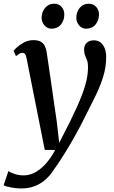

<svg xmlns="http://www.w3.org/2000/svg" viewBox="-61 -788 628 1057"><path d="M85.5 -466Q82 -484.5 76.5 -490.8Q71 -497 63 -497Q54.5 -497 46.2 -492.5Q38 -488 27 -478.5L14 -508.5Q18 -514.5 33.5 -528.5Q49 -542.5 72.2 -554.8Q95.5 -567 122.5 -567Q148 -567 162.8 -558.8Q177.5 -550.5 185.2 -535.5Q193 -520.5 196 -500Q203 -452.5 210 -405.2Q217 -358 223.8 -310.8Q230.5 -263.5 237.2 -216.5Q244 -169.5 251 -122.5L265 -1.5L326 -121.5Q345 -160.5 362.2 -198.2Q379.5 -236 393.2 -272.8Q407 -309.5 415.2 -346Q423.5 -382.5 423.5 -419.5Q423.5 -441.5 418.2 -455.8Q413 -470 407.5 -483Q402 -496 402 -514.5Q402 -539 416.5 -552.5Q431 -566 455.5 -566Q478 -566 493 -554Q508 -542 515.8 -521Q523.5 -500 523.5 -473.5Q523.5 -419 507 -365.8Q490.5 -312.5 465.8 -262.2Q441 -212 417.5 -165.5Q399 -127.5 379.5 -90.5Q360 -53.5 340.2 -19Q320.5 15.5 302 45.2Q283.5 75 267.8 99.2Q252 123.5 239.5 140Q218.5 174 191.8 198.5Q165 223 131.5 236.2Q98 249.5 54.5 249.5Q30 249.5 0.8 244.2Q-28.5 239 -41 231.5L-14.5 153.5Q-5.5 161 17.8 169.2Q41 177.5 71.5 177.5Q98.5 177.5 127.5 163.5Q156.5 149.5 186 118.8Q215.5 88 243 37.5H185.5ZM221.5 -630Q199.5 -630 183.5 -648.8Q167.5 -667.5 168 -692Q169 -723.5 188 -745.5Q207 -767.5 236 -767.5Q263.5 -767.5 278.5 -749.5Q293.5 -731.5 293 -708Q293 -675.5 274.2 -652.8Q255.5 -630 221.5 -630ZM412.5 -630Q390 -630 374.2 -648.8Q358.5 -667.5 359 -692Q360 -723.5 378.5 -745.5Q397 -767.5 427 -767.5Q453.5 -767.5 469 -749.5Q484.5 -731.5 484 -708Q483.5 -675.5 464.8 -652.8Q446 -630 412.5 -630Z"/></svg>

Font: Merriweather Light 18pt Medium
Style: Italic
Weight: 500
Italic angle: -7.8°
Version: Version 2.101